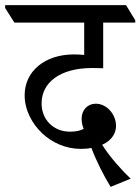

<svg xmlns="http://www.w3.org/2000/svg" viewBox="-59 -643 547 748"><path d="M372 85 450 53C418 23 369 -31 339 -79C380 -97 393 -128 393 -152C393 -199 356 -239 314 -239C282 -239 259 -214 259 -181C259 -169 261 -155 267 -141C254 -134 237 -130 214 -130C148 -130 103 -178 103 -240C103 -321 174 -378 300 -378C308 -378 326 -378 343 -377V-555H468V-564L432 -623H-39V-612L-3 -555H269V-429C256 -430 243 -431 229 -431C114 -431 37 -364 37 -272C37 -213 67 -160 105 -124C144 -87 198 -63 255 -63C272 -63 286 -64 297 -67C316 -16 346 43 372 85Z"/></svg>

Font: Noto Serif Devanagari SemiCondensed
Style: Regular
Weight: 400
Width: 4
Designer: Universal Thirst, Indian Type Foundry and the Monotype Design Team
Foundry: Monotype Imaging Inc.
Version: Version 2.004